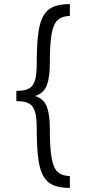

<svg xmlns="http://www.w3.org/2000/svg" viewBox="-20 -820 422 940"><path d="M60 -339V-375Q100 -375 121.5 -386.5Q143 -398 151.5 -427.5Q160 -457 160 -512Q160 -598 167 -654Q174 -710 192 -742Q210 -774 241.5 -787Q273 -800 322 -800V-742Q283 -741 262 -721.5Q241 -702 232.5 -653Q224 -604 224 -513Q224 -444 210.5 -406Q197 -368 161.5 -353.5Q126 -339 60 -339ZM322 100Q273 100 241.5 87Q210 74 192 42Q174 10 167 -46Q160 -102 160 -188Q160 -243 151.5 -272.5Q143 -302 121.5 -313.5Q100 -325 60 -325V-361Q126 -361 161.5 -346.5Q197 -332 210.5 -294.5Q224 -257 224 -187Q224 -97 232.5 -47.5Q241 2 262 21.5Q283 41 322 42Z"/></svg>

Font: Figtree Light
Style: Regular
Weight: 300
Designer: Erik Kennedy
Foundry: Erik Kennedy
Version: Version 2.001;gftools[0.9.30]